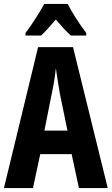

<svg xmlns="http://www.w3.org/2000/svg" viewBox="-20 -953 566 973"><path d="M380 0 343 -172H184L147 0H0L173 -714H350L526 0ZM283 -480Q271 -551 263 -608Q258 -552 243 -482L205 -291H322ZM323 -933Q340 -900 364.5 -861.5Q389 -823 417 -786V-773H339Q322 -788 303 -808.5Q284 -829 263 -854Q241 -829 222 -807.5Q203 -786 188 -773H109V-786Q125 -806 143 -833Q161 -860 177.5 -887Q194 -914 204 -933Z"/></svg>

Font: Noto Sans Myanmar ExtraCondensed
Style: Bold
Weight: 700
Width: 2
Designer: Monotype Design Team
Foundry: Monotype Imaging Inc.
Version: Version 2.107; ttfautohint (v1.8.4.7-5d5b)